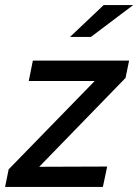

<svg xmlns="http://www.w3.org/2000/svg" viewBox="-37 -734 543 754"><path d="M0 0ZM-17 0 -3 -69 335 -416H76L92 -496H470L456 -428L117 -79L384 -80L367 0ZM370 -714H486L320 -589H238Z"/></svg>

Font: Rosa Sans
Style: Italic
Weight: 400
Italic angle: -12°
Designer: Pentagram / MCKL
Foundry: Pentagram / MCKL
Version: Version 1.005;September 16, 2019;FontCreator 11.5.0.2425 64-